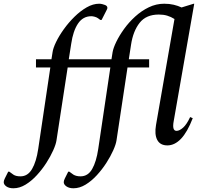

<svg xmlns="http://www.w3.org/2000/svg" viewBox="-145 -770 1076 1030"><path d="M-73 240Q-97 240 -111 230Q-125 220 -125 207Q-125 199 -119 187L-101 151H-95L-73 167Q-60 176 -35 176Q4 176 27 136.5Q50 97 60 29L125 -408H48V-452H131L137 -490Q140 -512 156 -545Q172 -578 197.5 -613.5Q223 -649 254.5 -680Q286 -711 320 -730.5Q354 -750 387 -750Q396 -750 405 -747.5Q414 -745 419 -743Q431 -738 431 -728Q431 -723 428 -718Q425 -713 422 -706L400 -663H393L381 -672Q374 -677 363.5 -680Q353 -683 345 -683Q300 -683 273.5 -643.5Q247 -604 237 -535L224 -452H453L459 -490Q463 -513 479 -546Q495 -579 520.5 -614.5Q546 -650 580 -681Q614 -712 653.5 -731Q693 -750 736 -750Q764 -750 787 -744.5Q810 -739 829 -730L894 -750H897L787 -121Q777 -68 802 -68Q818 -68 837.5 -85.5Q857 -103 875 -142L889 -136Q860 -61 826 -25.5Q792 10 753 10Q714 10 698.5 -19.5Q683 -49 692 -100L791 -668Q772 -680 752 -686Q732 -692 707 -692Q639 -692 604 -647.5Q569 -603 558 -530L546 -452H655V-408H539L480 -17Q477 4 462.5 36.5Q448 69 425.5 104Q403 139 374.5 170Q346 201 314 220.5Q282 240 249 240Q226 240 211.5 230Q197 220 197 207Q197 199 203 187L221 151H227L249 167Q264 176 287 176Q327 176 349.5 136.5Q372 97 382 29L447 -408H218L158 -17Q155 4 140.5 36.5Q126 69 103.5 104Q81 139 52.5 170Q24 201 -8 220.5Q-40 240 -73 240Z"/></svg>

Font: Spectral SC Medium
Style: Italic
Weight: 500
Italic angle: -10°
Designer: Jean-Baptiste Levee
Foundry: Production Type
Version: Version 2.001